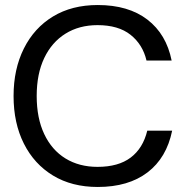

<svg xmlns="http://www.w3.org/2000/svg" viewBox="-20 -732 745 764"><path d="M369 12Q266 12 191 -33.5Q116 -79 75 -160.5Q34 -242 34 -350Q34 -457 75 -539Q116 -621 191 -666.5Q266 -712 369 -712Q491 -712 566.5 -654Q642 -596 663 -491H563Q548 -555 499.5 -593.5Q451 -632 368 -632Q295 -632 240.5 -598Q186 -564 156 -501Q126 -438 126 -350Q126 -262 156 -198.5Q186 -135 240.5 -101.5Q295 -68 368 -68Q451 -68 500 -105Q549 -142 566 -212H665Q643 -104 567 -46Q491 12 369 12Z"/></svg>

Font: Host Grotesk Light
Style: Regular
Weight: 400
Version: Version 1.003